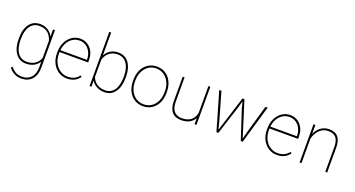

<svg xmlns="http://www.w3.org/2000/svg" viewBox="-54 -1517 4614 2497"><g transform="rotate(20 2252.5 -268.5)"><path d="M59.1 -269.5Q59.1 -396 112.3 -467Q165.5 -538.1 258.3 -538.1Q317.4 -538.1 363.3 -511Q409.2 -483.9 437 -431.6V-528.3H463.9V-9.3Q463.9 95.2 410.2 154.1Q356.4 212.9 264.2 212.9Q210.9 212.9 166.7 189.9Q122.6 167 91.3 124L109.9 106.4Q140.6 145.5 177.2 166.3Q213.9 187 263.2 187Q344.7 187 390.1 137.5Q435.5 87.9 437 -2.4V-83.5Q409.7 -38.6 363 -14.4Q316.4 9.8 257.3 9.8Q165.5 9.8 112.3 -63Q59.1 -135.7 59.1 -262.7ZM85.9 -259.3Q85.9 -146 130.9 -81.3Q175.8 -16.6 256.8 -16.6Q323.7 -16.6 370.6 -47.6Q417.5 -78.6 437 -134.8V-374.5Q394 -511.7 257.8 -511.7Q176.3 -511.7 131.1 -447.8Q85.9 -383.8 85.9 -259.3Z M822.3 9.8Q758.3 9.8 704.8 -24.7Q651.4 -59.1 621.1 -119.1Q590.8 -179.2 590.8 -252.4V-274.4Q590.8 -347.7 620.1 -408.7Q649.4 -469.7 700.7 -503.9Q752 -538.1 812.5 -538.1Q900.9 -538.1 957 -475.1Q1013.2 -412.1 1013.2 -309.6V-281.7H617.2V-252.9Q617.2 -188.5 644.3 -133.5Q671.4 -78.6 719 -47.4Q766.6 -16.1 822.3 -16.1Q875.5 -16.1 912.8 -33.9Q950.2 -51.8 979 -88.9L997.6 -75.7Q938.5 9.8 822.3 9.8ZM812.5 -511.7Q735.4 -511.7 681.6 -454.3Q627.9 -397 618.7 -308.1H986.8V-314.5Q986.8 -368.2 964.1 -414.3Q941.4 -460.4 901.6 -486.1Q861.8 -511.7 812.5 -511.7Z M1540 -259.3Q1540 -135.7 1486.8 -63Q1433.6 9.8 1341.8 9.8Q1282.2 9.8 1235.4 -14.9Q1188.5 -39.6 1161.6 -83.5V0H1135.3V-750H1161.6V-432.1Q1189.5 -484.4 1235.1 -511.2Q1280.8 -538.1 1340.8 -538.1Q1433.6 -538.1 1486.8 -467Q1540 -396 1540 -267.6ZM1512.7 -269.5Q1512.7 -383.3 1467.5 -447.5Q1422.4 -511.7 1341.3 -511.7Q1274.9 -511.7 1228.8 -477.5Q1182.6 -443.4 1161.6 -376V-133.8Q1182.6 -77.6 1228.8 -47.1Q1274.9 -16.6 1342.3 -16.6Q1423.8 -16.6 1468.3 -81.5Q1512.7 -146.5 1512.7 -269.5Z M1643.6 -274.4Q1643.6 -350.1 1672.6 -410.4Q1701.7 -470.7 1754.6 -504.4Q1807.6 -538.1 1874.5 -538.1Q1940.9 -538.1 1993.7 -505.4Q2046.4 -472.7 2075.9 -412.6Q2105.5 -352.5 2106 -277.3V-253.9Q2106 -177.7 2077.1 -117.7Q2048.3 -57.6 1995.4 -23.9Q1942.4 9.8 1875.5 9.8Q1808.6 9.8 1755.6 -23.4Q1702.6 -56.6 1673.3 -116.5Q1644 -176.3 1643.6 -251ZM1669.9 -253.9Q1669.9 -188 1696 -133.1Q1722.2 -78.1 1768.8 -47.4Q1815.4 -16.6 1875.5 -16.6Q1965.8 -16.6 2022.7 -84.5Q2079.6 -152.3 2079.6 -259.3V-274.4Q2079.6 -339.4 2053.2 -394.5Q2026.9 -449.7 1980.2 -480.7Q1933.6 -511.7 1874.5 -511.7Q1784.2 -511.7 1727.1 -442.9Q1669.9 -374 1669.9 -269.5Z M2587.9 0V-85.4Q2564.5 -41.5 2519.5 -15.9Q2474.6 9.8 2405.8 9.8Q2319.3 9.8 2276.1 -40.8Q2232.9 -91.3 2231.9 -188V-528.3H2258.3V-187Q2259.3 -103 2296.4 -59.8Q2333.5 -16.6 2404.8 -16.6Q2480.5 -16.6 2527.8 -52.2Q2575.2 -87.9 2587.9 -156.7V-528.3H2614.7V0Z M2876 -152.8 2904.8 -39.1 3059.6 -528.3H3086.4L3240.2 -39.1L3270 -152.8L3377.4 -528.3H3408.2L3254.4 0H3228L3097.7 -397L3072.8 -491.7L3045.9 -397L2917.5 0H2891.1L2737.8 -528.3H2768.1Z M3728 9.8Q3664.1 9.8 3610.6 -24.7Q3557.1 -59.1 3526.9 -119.1Q3496.6 -179.2 3496.6 -252.4V-274.4Q3496.6 -347.7 3525.9 -408.7Q3555.2 -469.7 3606.4 -503.9Q3657.7 -538.1 3718.3 -538.1Q3806.6 -538.1 3862.8 -475.1Q3918.9 -412.1 3918.9 -309.6V-281.7H3522.9V-252.9Q3522.9 -188.5 3550 -133.5Q3577.1 -78.6 3624.8 -47.4Q3672.4 -16.1 3728 -16.1Q3781.2 -16.1 3818.6 -33.9Q3856 -51.8 3884.8 -88.9L3903.3 -75.7Q3844.2 9.8 3728 9.8ZM3718.3 -511.7Q3641.1 -511.7 3587.4 -454.3Q3533.7 -397 3524.4 -308.1H3892.6V-314.5Q3892.6 -368.2 3869.9 -414.3Q3847.2 -460.4 3807.4 -486.1Q3767.6 -511.7 3718.3 -511.7Z M4068.4 -405.3Q4094.2 -466.8 4144.5 -502.4Q4194.8 -538.1 4255.9 -538.1Q4340.8 -538.1 4382.1 -490Q4423.3 -441.9 4423.8 -344.7V0H4397.5V-345.7Q4397 -430.7 4362.8 -471.4Q4328.6 -512.2 4254.4 -512.2Q4186 -512.2 4136 -463.6Q4085.9 -415 4068.4 -338.4V0H4042V-528.3H4068.4Z"/></g></svg>

Font: Roboto Thin
Style: Regular
Weight: 250
Designer: Google
Version: Version 2.134; 2016